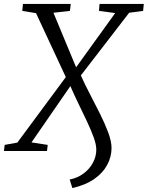

<svg xmlns="http://www.w3.org/2000/svg" viewBox="-50 -763 746 970"><path d="M315.5 187 302 144Q342 136 372.2 113.5Q402.5 91 419.5 59.2Q436.5 27.5 436.5 -7Q436.5 -32.5 423.5 -68.5Q410.5 -104.5 390.2 -147.8Q370 -191 347.5 -237Q325 -283 305.5 -328L109 -43.5L191 -31L187.5 0H-30L-26.5 -31L37.5 -42.5L282.5 -373.5L132 -696.5L62.5 -708L66 -743H307.5L303.5 -708L220 -698.5L334.5 -423L532 -697L450 -708L453 -743H676.5L673 -708L602.5 -698.5L358.5 -382Q377.5 -339 403.5 -289.2Q429.5 -239.5 454.8 -189Q480 -138.5 496.8 -93.5Q513.5 -48.5 513.5 -15.5Q513.5 29 491.8 69.8Q470 110.5 426.2 141.2Q382.5 172 315.5 187Z"/></svg>

Font: Merriweather 48pt Light
Style: Italic
Weight: 300
Italic angle: -7.8°
Version: Version 2.101